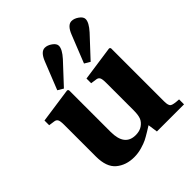

<svg xmlns="http://www.w3.org/2000/svg" viewBox="-206 -890 1041 1041"><g transform="rotate(-45 314.5 -369.5)"><path d="M188 -540 251 -698Q272 -751 303 -751Q323 -751 344 -736Q365 -721 365 -704Q365 -678 329 -638L220 -521ZM393 -540 456 -698Q477 -751 508 -751Q528 -751 549 -736Q570 -721 570 -704Q570 -678 534 -638L425 -521ZM23 -437V-473L226 -502L233 -496V-176Q233 -67 317 -67Q348 -67 368 -81Q388 -95 396 -114Q404 -134 404 -170V-381Q404 -410 398.5 -420Q393 -430 380 -432L345 -437V-473L548 -502L555 -496V-87Q555 -56 566 -48Q577 -40 620 -38V0H412L404 -56Q398 -52 372.5 -36.5Q347 -21 331 -13Q315 -5 286 3.5Q257 12 227 12Q165 12 123.5 -22.5Q82 -57 82 -138V-381Q82 -410 76.5 -420Q71 -430 58 -432Z"/></g></svg>

Font: Heuristica
Style: Bold
Weight: 700
Version: Version 1.0.2